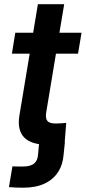

<svg xmlns="http://www.w3.org/2000/svg" viewBox="-20 -685 408 913"><path d="M22.5 204.6 39.1 106Q47.9 106.4 62.3 106.7Q76.7 106.9 87.9 106.9Q125 106.9 142.3 92.5Q159.7 78.1 161.1 47.9L166.5 -9.3H288.6L282.7 47.9Q279.3 97.2 256.3 132.8Q233.4 168.5 191.9 188Q150.4 207.5 90.8 207.5Q69.3 207.5 52 206.8Q34.7 206.1 22.5 204.6ZM367.7 -529.3 351.1 -429.7H36.6L52.7 -529.3ZM160.2 -665H285.2L199.7 -150.4Q195.3 -122.1 205.3 -109.9Q215.3 -97.7 244.6 -97.7Q254.9 -97.7 270 -98.6Q285.2 -99.6 294.9 -100.6L287.1 -2Q270.5 0.5 249.3 2Q228 3.4 207.5 3.4Q128.4 3.4 94.7 -31.7Q61 -66.9 72.3 -135.7Z"/></svg>

Font: Inter 24pt SemiBold
Style: Italic
Weight: 600
Italic angle: -9.3988°
Designer: Rasmus Andersson
Foundry: rsms
Version: Version 4.001;git-66647c0bb